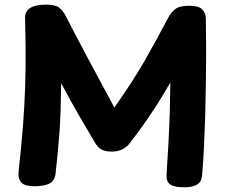

<svg xmlns="http://www.w3.org/2000/svg" viewBox="-20 -791 978 826"><path d="M219.1 -44.2Q215.3 -12.7 192.2 -1.2Q169.1 10.3 128.8 10.3Q86.8 10.3 71.7 -5.7Q56.6 -21.7 60.1 -54.9Q72.3 -162.7 78.9 -251.3Q85.6 -339.9 88.1 -416.8Q90.6 -493.7 90.2 -565.8Q89.8 -637.9 87.8 -712.7Q86.8 -742 109.6 -756.5Q132.3 -771 177.8 -771Q218.2 -771 234.8 -758.1Q251.4 -745.2 263.9 -719.8Q291.7 -666 315.1 -621.7Q338.4 -577.3 361.4 -534.1Q384.4 -490.8 411.2 -441.4Q437.9 -392.1 472.1 -328.1Q513.1 -387.1 543.3 -433.4Q573.6 -479.8 598.3 -522.7Q623.1 -565.7 649 -613.2Q674.9 -660.8 707.4 -721.4Q719.7 -742 737.2 -754.1Q754.7 -766.2 794.1 -766.2Q834.9 -766.2 849.8 -750.8Q864.8 -735.4 865.6 -711Q866.8 -638.9 866.8 -573.1Q866.8 -507.2 865.8 -440.1Q864.8 -373 862.8 -295Q860.8 -228 857.7 -162.1Q854.6 -96.1 849.6 -39.4Q847.8 -9.1 828.2 2.8Q808.6 14.8 772.7 14.8Q730.3 14.8 712.6 2.8Q694.8 -9.1 696.6 -39.4L704.8 -178Q707 -216 708.1 -246.9Q709.2 -277.8 710.3 -306.1Q711.4 -334.3 711.6 -365.2Q711.7 -396.1 712.7 -435.7Q678.6 -376.1 650.6 -333.3Q622.7 -290.4 596.6 -253.9Q570.6 -217.4 538.8 -175.6Q526.3 -158.6 506.3 -148.7Q486.3 -138.8 460.7 -138.8Q437 -138.8 419.4 -146.6Q401.8 -154.4 388 -178.1Q367 -213.9 350.7 -241.8Q334.3 -269.7 318.9 -296.2Q303.4 -322.8 285.4 -355.1Q267.4 -387.4 243.1 -433.1Q242.3 -364.7 240.6 -313.2Q238.8 -261.8 235.7 -219.4Q232.6 -177 228.5 -135.3Q224.4 -93.7 219.1 -44.2Z"/></svg>

Font: Playpen Sans Arabic
Style: Regular
Weight: 400
Designer: Azza Alameddine, Laura Meseguer, Veronika Burian, José Scaglione
Foundry: TypeTogether
Version: Version 2.000